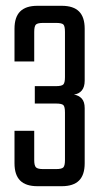

<svg xmlns="http://www.w3.org/2000/svg" viewBox="-20 -642 362 662"><path d="M98 -532V-430H30V-543Q30 -583 49.5 -602.5Q69 -622 109 -622H193Q233 -622 252.5 -602.5Q272 -583 272 -543V-364Q272 -342 262 -330Q252 -318 235 -316Q252 -313 262 -302Q272 -291 272 -269V-79Q272 -39 252.5 -19.5Q233 0 193 0H109Q69 0 49.5 -19.5Q30 -39 30 -79V-191H98V-90Q98 -71 104 -65Q110 -59 129 -59H173Q193 -59 198.5 -65Q204 -71 204 -90V-254Q204 -274 198.5 -279.5Q193 -285 173 -285H100V-345H173Q193 -345 198.5 -351Q204 -357 204 -376V-532Q204 -552 198.5 -557.5Q193 -563 173 -563H129Q110 -563 104 -557.5Q98 -552 98 -532Z"/></svg>

Font: Teko Variable Light
Style: Regular
Weight: 300
Designer: Manushi Parikh, Jonny Pinhorn
Foundry: Indian Type Foundry
Version: Version 3.000